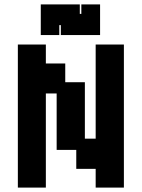

<svg xmlns="http://www.w3.org/2000/svg" viewBox="-20 -840 643 871"><path d="M61 11V-638H188V-552H276V-467H365V-211H414V-638H542V11H414V-74H326V-160H237V-416H188V11ZM165 -681V-820H342V-777H349V-820H434V-681H256V-726H249V-681Z"/></svg>

Font: Pixelify Sans
Style: Bold
Weight: 700
Designer: Stefie Justprince
Foundry: Typecalism Foundryline
Version: Version 1.000